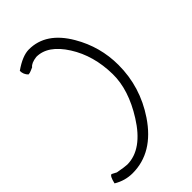

<svg xmlns="http://www.w3.org/2000/svg" viewBox="-340 -864 1163 1163"><g transform="rotate(-45 242.0 -282.5)"><path d="M67.9 205.1Q244.6 205.1 365.2 25.9Q471.2 -131.8 471.2 -319.8Q471.2 -475.6 392.1 -610.8Q299.3 -770 153.8 -770Q98.6 -770 22.9 -716.8Q22.9 -686 44.9 -664.1Q56.6 -664.1 68.8 -669.9Q85.4 -677.7 90.8 -679.2Q106 -700.2 153.8 -706.1Q252.4 -706.1 329.1 -585Q404.8 -465.8 407.2 -305.2Q409.2 -169.9 314.9 -20Q212.4 143.6 83 145Q64.9 145 3.9 133.8L-25.9 118.2Q-41 118.2 -53.2 170.9Q3.4 205.1 67.9 205.1Z"/></g></svg>

Font: Navilu
Style: Normal
Weight: 400
Foundry: Aravinda
Version: Version 1.2